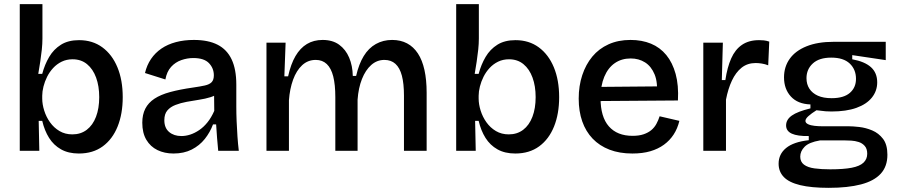

<svg xmlns="http://www.w3.org/2000/svg" viewBox="-20 -725 4319 923"><path d="M359 13Q309 13 273.5 -7Q238 -27 216 -62Q194 -97 183 -144H166L169 0H75V-256V-705H184V-540Q184 -515 181 -486.5Q178 -458 173.5 -428.5Q169 -399 164 -370H183Q195 -415 216.5 -451.5Q238 -488 273 -510Q308 -532 360 -532Q425 -532 472 -497.5Q519 -463 544.5 -401.5Q570 -340 570 -258Q570 -178 545.5 -117Q521 -56 474 -21.5Q427 13 359 13ZM328 -79Q368 -79 397 -101Q426 -123 441.5 -163.5Q457 -204 457 -258Q457 -311 442 -352Q427 -393 398.5 -416.5Q370 -440 329 -440Q300 -440 276.5 -428.5Q253 -417 235.5 -398Q218 -379 206.5 -356Q195 -333 189 -309Q183 -285 183 -265V-251Q183 -224 192.5 -193.5Q202 -163 220.5 -137Q239 -111 266 -95Q293 -79 328 -79Z M814 13Q771 13 737 -3.5Q703 -20 683.5 -53Q664 -86 664 -135Q664 -174 678.5 -202.5Q693 -231 722.5 -250.5Q752 -270 798 -282.5Q844 -295 907 -304Q942 -309 964.5 -314Q987 -319 997.5 -330Q1008 -341 1008 -363Q1008 -397 984.5 -421.5Q961 -446 909 -446Q880 -446 851.5 -436Q823 -426 802.5 -403.5Q782 -381 775 -343L677 -374Q686 -412 706 -441.5Q726 -471 756 -491.5Q786 -512 825.5 -522.5Q865 -533 912 -533Q981 -533 1026 -510Q1071 -487 1093.5 -439.5Q1116 -392 1116 -318V-212Q1116 -179 1117.5 -142.5Q1119 -106 1121.5 -69.5Q1124 -33 1128 0H1029Q1026 -30 1023.5 -62Q1021 -94 1019 -127H1004Q990 -89 964.5 -57Q939 -25 901.5 -6Q864 13 814 13ZM852 -71Q873 -71 894.5 -78Q916 -85 937.5 -99.5Q959 -114 977.5 -137Q996 -160 1010 -192L1009 -286L1035 -281Q1018 -266 992.5 -258Q967 -250 937 -245.5Q907 -241 877.5 -235.5Q848 -230 823.5 -220.5Q799 -211 784.5 -194Q770 -177 770 -147Q770 -110 793 -90.5Q816 -71 852 -71Z M1261 0V-326V-520H1353L1347 -358H1365Q1378 -417 1400.5 -455.5Q1423 -494 1455.5 -513.5Q1488 -533 1531 -533Q1579 -533 1610.5 -510Q1642 -487 1658.5 -448Q1675 -409 1676 -360H1692Q1705 -417 1728.5 -455.5Q1752 -494 1787 -513.5Q1822 -533 1865 -533Q1906 -533 1937 -516.5Q1968 -500 1989 -468Q2010 -436 2020.5 -388.5Q2031 -341 2031 -279V0H1922V-265Q1922 -323 1912 -361Q1902 -399 1881 -418Q1860 -437 1828 -437Q1792 -437 1764.5 -412.5Q1737 -388 1720 -345Q1703 -302 1699 -246V0H1592V-258Q1592 -318 1582 -357.5Q1572 -397 1551 -417Q1530 -437 1498 -437Q1460 -437 1432.5 -411.5Q1405 -386 1389 -342Q1373 -298 1369 -243V0Z M2457 13Q2407 13 2371.5 -7Q2336 -27 2314 -62Q2292 -97 2281 -144H2264L2267 0H2173V-256V-705H2282V-540Q2282 -515 2279 -486.5Q2276 -458 2271.5 -428.5Q2267 -399 2262 -370H2281Q2293 -415 2314.5 -451.5Q2336 -488 2371 -510Q2406 -532 2458 -532Q2523 -532 2570 -497.5Q2617 -463 2642.5 -401.5Q2668 -340 2668 -258Q2668 -178 2643.5 -117Q2619 -56 2572 -21.5Q2525 13 2457 13ZM2426 -79Q2466 -79 2495 -101Q2524 -123 2539.5 -163.5Q2555 -204 2555 -258Q2555 -311 2540 -352Q2525 -393 2496.5 -416.5Q2468 -440 2427 -440Q2398 -440 2374.5 -428.5Q2351 -417 2333.5 -398Q2316 -379 2304.5 -356Q2293 -333 2287 -309Q2281 -285 2281 -265V-251Q2281 -224 2290.5 -193.5Q2300 -163 2318.5 -137Q2337 -111 2364 -95Q2391 -79 2426 -79Z M3020 13Q2958 13 2910 -5.5Q2862 -24 2829 -58.5Q2796 -93 2779 -141.5Q2762 -190 2762 -251Q2762 -312 2779 -363.5Q2796 -415 2827.5 -453Q2859 -491 2905.5 -512Q2952 -533 3011 -533Q3066 -533 3109.5 -515Q3153 -497 3183 -460.5Q3213 -424 3228 -369.5Q3243 -315 3239 -242L2832 -239V-307L3175 -310L3137 -268Q3143 -328 3127 -367Q3111 -406 3081 -425Q3051 -444 3012 -444Q2968 -444 2935.5 -421.5Q2903 -399 2885 -356Q2867 -313 2867 -253Q2867 -163 2907 -117.5Q2947 -72 3021 -72Q3052 -72 3074 -79.5Q3096 -87 3111 -99.5Q3126 -112 3135.5 -129.5Q3145 -147 3151 -166L3246 -144Q3237 -107 3218.5 -78.5Q3200 -50 3172 -29.5Q3144 -9 3106.5 2Q3069 13 3020 13Z M3361 0V-271V-520H3455L3450 -340H3467Q3476 -401 3495 -444Q3514 -487 3547 -509.5Q3580 -532 3629 -532Q3639 -532 3651 -531Q3663 -530 3678 -525L3673 -411Q3658 -417 3642 -419.5Q3626 -422 3613 -422Q3573 -422 3545 -399.5Q3517 -377 3498.5 -337.5Q3480 -298 3470 -246V0Z M3964 178Q3880 178 3826.5 165Q3773 152 3748 126Q3723 100 3723 62Q3723 16 3759 -13.5Q3795 -43 3868 -51V-71Q3814 -70 3786.5 -82.5Q3759 -95 3759 -122Q3759 -150 3786.5 -169.5Q3814 -189 3876 -204V-223Q3815 -225 3782 -261Q3749 -297 3749 -353Q3749 -404 3776.5 -442.5Q3804 -481 3857.5 -502.5Q3911 -524 3987 -524H4238V-436L4077 -460V-440Q4137 -429 4167 -402Q4197 -375 4197 -329Q4197 -288 4171.5 -256Q4146 -224 4097 -206.5Q4048 -189 3977 -189Q3964 -189 3949 -190Q3934 -191 3905 -195Q3881 -180 3866.5 -167Q3852 -154 3852 -144Q3852 -134 3864.5 -128Q3877 -122 3896 -120Q3915 -118 3932 -118H4060Q4080 -118 4111 -114.5Q4142 -111 4173 -98Q4204 -85 4225 -57.5Q4246 -30 4246 19Q4246 75 4214 110Q4182 145 4119 161.5Q4056 178 3964 178ZM3971 89Q4035 89 4074 81.5Q4113 74 4131 57Q4149 40 4149 14Q4149 -10 4137 -23.5Q4125 -37 4107.5 -42.5Q4090 -48 4072 -49Q4054 -50 4041 -50H3922Q3869 -41 3848 -19.5Q3827 2 3827 28Q3827 53 3845 66.5Q3863 80 3895.5 84.5Q3928 89 3971 89ZM3978 -253Q4036 -253 4065.5 -278.5Q4095 -304 4095 -346Q4095 -391 4065 -419.5Q4035 -448 3976 -448Q3918 -448 3887.5 -420Q3857 -392 3857 -349Q3857 -320 3871 -298.5Q3885 -277 3911.5 -265Q3938 -253 3978 -253Z"/></svg>

Font: Bricolage Grotesque 96pt ExtraBold Medium
Style: Regular
Weight: 500
Version: Version 1.001;gftools[0.9.33.dev8+g029e19f]